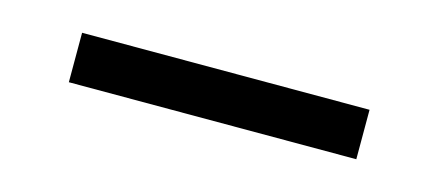

<svg xmlns="http://www.w3.org/2000/svg" viewBox="-24 -790 549 240"><g transform="rotate(15 250.0 -670.0)"><path d="M436 -638H64V-702H436Z"/></g></svg>

Font: Iosevka Term Curly
Style: Regular
Weight: 400
Designer: Belleve Invis
Foundry: Belleve Invis
Version: Version 32.3.0